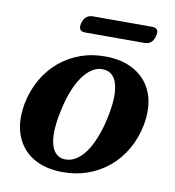

<svg xmlns="http://www.w3.org/2000/svg" viewBox="-74 -690 700 769"><g transform="rotate(10 276.0 -306.0)"><path d="M324 -474Q394 -473 442.5 -443.2Q491 -413.5 511.8 -359.8Q532.5 -306 519 -231.5Q508.5 -176.5 482.5 -131Q456.5 -85.5 417.8 -53.2Q379 -21 330.5 -4Q282 13 226.5 12Q157.5 11 109.5 -18.5Q61.5 -48 41 -102Q20.5 -156 33.5 -230Q44 -285.5 70 -331Q96 -376.5 134.2 -408.8Q172.5 -441 220.8 -458Q269 -475 324 -474ZM225 -40.5Q243 -38.5 260.5 -45Q278 -51.5 294.2 -66.8Q310.5 -82 324.5 -105.5Q338.5 -129 350.2 -160.5Q362 -192 370.5 -231Q384 -292 382.2 -333.2Q380.5 -374.5 366 -396.2Q351.5 -418 325.5 -421Q307.5 -423.5 290.5 -416.8Q273.5 -410 257.5 -394.8Q241.5 -379.5 227.5 -356.2Q213.5 -333 202 -301.5Q190.5 -270 182 -230.5Q168.5 -170 170 -128.8Q171.5 -87.5 185.8 -65.8Q200 -44 225 -40.5ZM201 -589Q206 -606.5 216.5 -615Q227 -623.5 242 -623.5H483.5Q498.5 -623.5 504.2 -615.2Q510 -607 505 -589Q500.5 -571 490 -562.8Q479.5 -554.5 464.5 -554.5H222.5Q208 -554.5 202.2 -563Q196.5 -571.5 201 -589Z"/></g></svg>

Font: Fraunces SemiBold
Style: Italic
Weight: 600
Italic angle: -16°
Version: Version 1.000;[b76b70a41]